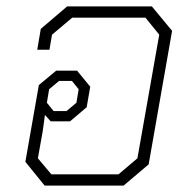

<svg xmlns="http://www.w3.org/2000/svg" viewBox="-20 -578 600 598"><path d="M59 -74 101 -313 155 -358H220L261 -308L250 -244L198 -200H138L120 -220L113 -169L98 -85L140 -35H349L408 -85L476 -470L433 -523H205L142 -470L134 -423H96L107 -488L189 -558H453L516 -482L443 -66L365 0H119ZM187 -232 218 -258 225 -300 204 -326H164L133 -300L126 -258L147 -232Z"/></svg>

Font: Chakra Petch ExtraLight
Style: Italic
Weight: 275
Italic angle: -10°
Designer: Katatrad Aksorn Co.,Ltd.
Foundry: Cadson Demak Co.,Ltd.
Version: Version 1.000; ttfautohint (v1.6)